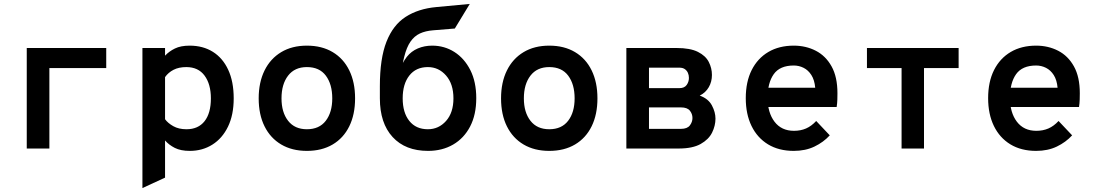

<svg xmlns="http://www.w3.org/2000/svg" viewBox="-20 -755 5584 976"><path d="M116 0V-511H520V-409H231V0Z M704 201V-511H819V-472Q839.5 -494 869.2 -508.5Q899 -523 944 -523Q1012 -523 1062.2 -491.5Q1112.5 -460 1140.2 -400Q1168 -340 1168 -255Q1168 -171 1139 -111.2Q1110 -51.5 1059.5 -19.8Q1009 12 945 12Q898.5 12 868.5 -3.2Q838.5 -18.5 819 -41V148ZM928 -98Q987.5 -98 1019.8 -138.8Q1052 -179.5 1052 -255Q1052 -327 1020 -370.5Q988 -414 927 -414Q889 -414 862.2 -400.2Q835.5 -386.5 819 -363V-149Q833.5 -129 861 -113.5Q888.5 -98 928 -98Z M1540 12Q1464.5 12 1409.5 -20.5Q1354.5 -53 1324.8 -112.8Q1295 -172.5 1295 -255Q1295 -336.5 1324.8 -396.8Q1354.5 -457 1409.5 -490Q1464.5 -523 1540 -523Q1616 -523 1671 -490.2Q1726 -457.5 1755.5 -397.2Q1785 -337 1785 -255Q1785 -173 1755.5 -113Q1726 -53 1671 -20.5Q1616 12 1540 12ZM1540 -98Q1603 -98 1636 -141Q1669 -184 1669 -255Q1669 -326.5 1636.5 -370.2Q1604 -414 1540 -414Q1478 -414 1444.5 -370.5Q1411 -327 1411 -255Q1411 -184 1444.5 -141Q1478 -98 1540 -98Z M2156 12Q2040.5 12 1975.8 -58.5Q1911 -129 1911 -255V-317Q1911 -457.5 1944.5 -542.8Q1978 -628 2042 -669.2Q2106 -710.5 2197 -719L2368 -735L2292 -610L2182 -601Q2143 -598 2114.5 -584.8Q2086 -571.5 2066.5 -543.2Q2047 -515 2035 -467Q2033 -458 2031.2 -451Q2029.5 -444 2028 -435Q2032 -442.5 2037 -450.5Q2042 -458.5 2048 -466Q2070.5 -494.5 2104 -508.8Q2137.5 -523 2177 -523Q2239 -523 2289.8 -490.8Q2340.5 -458.5 2370.8 -398.8Q2401 -339 2401 -256Q2401 -172 2369.8 -112Q2338.5 -52 2283.2 -20Q2228 12 2156 12ZM2155 -98Q2210 -98 2247.5 -140.2Q2285 -182.5 2285 -255Q2285 -328 2247.5 -371Q2210 -414 2155 -414Q2094.5 -414 2060.8 -371Q2027 -328 2027 -255Q2027 -182.5 2060.8 -140.2Q2094.5 -98 2155 -98Z M2772 12Q2696.5 12 2641.5 -20.5Q2586.5 -53 2556.8 -112.8Q2527 -172.5 2527 -255Q2527 -336.5 2556.8 -396.8Q2586.5 -457 2641.5 -490Q2696.5 -523 2772 -523Q2848 -523 2903 -490.2Q2958 -457.5 2987.5 -397.2Q3017 -337 3017 -255Q3017 -173 2987.5 -113Q2958 -53 2903 -20.5Q2848 12 2772 12ZM2772 -98Q2835 -98 2868 -141Q2901 -184 2901 -255Q2901 -326.5 2868.5 -370.2Q2836 -414 2772 -414Q2710 -414 2676.5 -370.5Q2643 -327 2643 -255Q2643 -184 2676.5 -141Q2710 -98 2772 -98Z M3164 0V-511H3419Q3488.5 -511 3527.8 -491.2Q3567 -471.5 3583 -440Q3599 -408.5 3599 -374Q3599 -339.5 3583 -311.8Q3567 -284 3537 -269Q3580.5 -253.5 3598.8 -219.2Q3617 -185 3617 -152Q3617 -116 3599.8 -81Q3582.5 -46 3541.5 -23Q3500.5 0 3430 0ZM3279 -100H3442Q3473.5 -100 3486.8 -117.5Q3500 -135 3500 -155Q3500 -176 3486.8 -192.5Q3473.5 -209 3442 -209H3279ZM3279 -307H3434Q3459 -307 3470.5 -323Q3482 -339 3482 -359Q3482 -373 3476.8 -384.8Q3471.5 -396.5 3461 -403.8Q3450.5 -411 3434 -411H3279Z M4015 12Q3939 12 3884.2 -21.2Q3829.5 -54.5 3800.2 -114.8Q3771 -175 3771 -256Q3771 -339 3801 -398.8Q3831 -458.5 3885.8 -490.8Q3940.5 -523 4015 -523Q4076.5 -523 4127 -497Q4177.5 -471 4207.2 -417.5Q4237 -364 4237 -281Q4237 -267.5 4236.5 -249Q4236 -230.5 4233 -211H3859V-309H4124Q4120.5 -348.5 4104.5 -373.5Q4088.5 -398.5 4065 -410.2Q4041.5 -422 4015 -422Q3944.5 -422 3913.2 -378Q3882 -334 3882 -258Q3882 -182.5 3917.2 -136.2Q3952.5 -90 4016 -90Q4050 -90 4077.5 -102Q4105 -114 4129 -140L4198 -67Q4166 -32 4120.2 -10Q4074.5 12 4015 12Z M4563 0V-409H4387V-511H4853V-409H4677V0Z M5247 12Q5171 12 5116.2 -21.2Q5061.5 -54.5 5032.2 -114.8Q5003 -175 5003 -256Q5003 -339 5033 -398.8Q5063 -458.5 5117.8 -490.8Q5172.5 -523 5247 -523Q5308.5 -523 5359 -497Q5409.5 -471 5439.2 -417.5Q5469 -364 5469 -281Q5469 -267.5 5468.5 -249Q5468 -230.5 5465 -211H5091V-309H5356Q5352.5 -348.5 5336.5 -373.5Q5320.5 -398.5 5297 -410.2Q5273.5 -422 5247 -422Q5176.5 -422 5145.2 -378Q5114 -334 5114 -258Q5114 -182.5 5149.2 -136.2Q5184.5 -90 5248 -90Q5282 -90 5309.5 -102Q5337 -114 5361 -140L5430 -67Q5398 -32 5352.2 -10Q5306.5 12 5247 12Z"/></svg>

Font: Overpass Mono
Style: Bold
Weight: 700
Monospace: yes
Designer: Delve Withrington, Dave Bailey
Foundry: Delve Fonts LLC
Version: Version 4.000